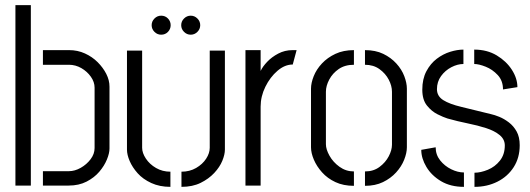

<svg xmlns="http://www.w3.org/2000/svg" viewBox="-20 -722 2062 747"><path d="M147 0V-56H248Q271 -56 294 -69Q317 -82 332.5 -102.5Q348 -123 348 -146V-381Q348 -403 333.5 -423.5Q319 -444 296.5 -457Q274 -470 248 -470H147V-527H249Q282 -527 310.5 -514Q339 -501 360 -480Q381 -459 393.5 -434.5Q406 -410 406 -385V-144Q406 -126 396 -101.5Q386 -77 366.5 -54Q347 -31 317 -15.5Q287 0 247 0ZM40 0V-702H100V0Z M722 -587Q707 -587 696 -598Q685 -609 685 -624Q685 -639 696 -650Q707 -661 722 -661Q737 -661 748 -650Q759 -639 759 -624Q759 -609 748 -598Q737 -587 722 -587ZM607 -587Q592 -587 581 -598Q570 -609 570 -624Q570 -639 581 -650Q592 -661 607 -661Q623 -661 633.5 -650Q644 -639 644 -624Q644 -609 633.5 -598Q623 -587 607 -587ZM686 5V-54Q718 -54 743 -68.5Q768 -83 782 -104.5Q796 -126 796 -147V-525H855V-140Q855 -121 845 -96.5Q835 -72 813.5 -49Q792 -26 760.5 -10.5Q729 5 686 5ZM643 5Q601 5 568.5 -10Q536 -25 515.5 -48Q495 -71 484.5 -95.5Q474 -120 474 -140V-525H533V-147Q533 -127 547.5 -105Q562 -83 587 -68.5Q612 -54 643 -54Z M935 0V-527H994V-446Q1002 -463 1019.5 -481.5Q1037 -500 1062.5 -513.5Q1088 -527 1118 -527Q1122 -527 1125.5 -527Q1129 -527 1134 -527L1119 -471Q1088 -471 1059.5 -446.5Q1031 -422 1012.5 -384.5Q994 -347 994 -307V0Z M1357 1Q1316 1 1285 -13.5Q1254 -28 1233 -51.5Q1212 -75 1201 -101Q1190 -127 1190 -149V-377Q1190 -399 1200.5 -425.5Q1211 -452 1232.5 -475Q1254 -498 1285 -512.5Q1316 -527 1357 -527V-470Q1322 -470 1298 -453.5Q1274 -437 1261 -412.5Q1248 -388 1248 -365V-161Q1248 -141 1262 -116Q1276 -91 1301 -73Q1326 -55 1357 -55ZM1400 1V-55Q1433 -55 1456.5 -72.5Q1480 -90 1492.5 -114Q1505 -138 1505 -159V-365Q1505 -388 1492.5 -412Q1480 -436 1456.5 -453Q1433 -470 1400 -470V-527Q1441 -527 1471 -512.5Q1501 -498 1522 -475Q1543 -452 1553 -425.5Q1563 -399 1563 -377V-149Q1563 -127 1552.5 -100.5Q1542 -74 1521 -51Q1500 -28 1470 -13.5Q1440 1 1400 1Z M1826 5V-50Q1850 -50 1878 -61.5Q1906 -73 1925 -97Q1944 -121 1944 -156Q1944 -180 1924 -196.5Q1904 -213 1871.5 -223.5Q1839 -234 1799.5 -242Q1760 -250 1721 -261Q1705 -266 1682 -277.5Q1659 -289 1641 -311.5Q1623 -334 1623 -373Q1623 -415 1639 -445Q1655 -475 1679.5 -493.5Q1704 -512 1731.5 -520.5Q1759 -529 1783 -529V-473Q1760 -473 1736 -460.5Q1712 -448 1696 -426Q1680 -404 1680 -375Q1680 -348 1704.5 -332.5Q1729 -317 1775.5 -306Q1822 -295 1890 -278Q1904 -275 1922.5 -267.5Q1941 -260 1959.5 -246Q1978 -232 1990 -210.5Q2002 -189 2002 -157Q2002 -108 1978.5 -71.5Q1955 -35 1915 -15Q1875 5 1826 5ZM1785 5Q1733 5 1696 -17Q1659 -39 1639 -72.5Q1619 -106 1619 -139L1675 -149Q1675 -120 1692.5 -98Q1710 -76 1735.5 -63.5Q1761 -51 1785 -51ZM1937 -374Q1937 -408 1916.5 -430Q1896 -452 1869.5 -462.5Q1843 -473 1825 -473V-529Q1875 -529 1912.5 -506.5Q1950 -484 1971.5 -450.5Q1993 -417 1993 -383Z"/></svg>

Font: Stick No Bills Light
Style: Regular
Weight: 300
Version: Version 2.000